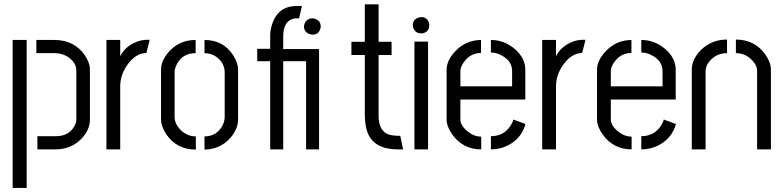

<svg xmlns="http://www.w3.org/2000/svg" viewBox="-20 -708 3711 910"><path d="M157.2 0V-62.5H244.1Q306.6 -62.5 332 -109.4Q341.8 -126 341.8 -143.6V-374Q341.8 -407.2 308.6 -433.6Q278.3 -456.1 237.3 -456.1H152.3V-518.6H237.3Q332 -518.6 381.8 -446.3Q406.2 -410.2 406.2 -377V-140.6Q406.2 -91.8 364.3 -48.8Q315.4 0 243.2 0ZM40 182.6V-518.6H106.4V182.6Z M484.4 0V-518.6H549.8V-441.4Q570.3 -483.4 618.2 -505.9Q647.5 -519.5 678.7 -519.5H689.5L673.8 -457Q622.1 -456.1 582 -398.4Q549.8 -350.6 549.8 -299.8V0Z M743.2 -141.6V-377.9Q743.2 -422.9 784.2 -466.8Q833 -518.6 907.2 -518.6V-456.1Q845.7 -456.1 818.4 -404.3Q807.6 -383.8 807.6 -365.2V-154.3Q807.6 -117.2 842.8 -85.9Q872.1 -61.5 908.2 -61.5V1Q817.4 1 767.6 -72.3Q743.2 -109.4 743.2 -141.6ZM949.2 1V-61.5Q1005.9 -61.5 1034.2 -112.3Q1044.9 -133.8 1044.9 -152.3V-365.2Q1044.9 -406.2 1009.8 -435.5Q983.4 -456.1 949.2 -456.1V-518.6Q1038.1 -518.6 1085 -446.3Q1108.4 -410.2 1108.4 -377.9V-141.6Q1108.4 -95.7 1069.3 -51.8Q1021.5 0 949.2 1Z M1199.2 -418H1260.7V0H1322.3V-418H1430.7V0H1492.2V-475.6H1322.3V-539.1Q1324.2 -614.3 1379.9 -621.1H1397.5L1411.1 -679.7H1386.7Q1297.9 -679.7 1269.5 -592.8Q1260.7 -565.4 1260.7 -539.1V-476.6H1199.2ZM1420.9 -582Q1420.9 -556.6 1446.3 -546.9Q1454.1 -543.9 1460.9 -543.9Q1488.3 -543.9 1497.1 -568.4Q1500 -575.2 1500 -582Q1500 -609.4 1474.6 -618.2Q1467.8 -621.1 1460.9 -621.1Q1434.6 -621.1 1423.8 -596.7Q1420.9 -588.9 1420.9 -582Z M1645.5 -447.3V-509.8H1709V-687.5H1774.4V-509.8H1835.9V-447.3H1774.4V-159.2Q1774.4 -86.9 1823.2 -70.3Q1842.8 -64.5 1868.2 -64.5H1877L1890.6 0H1864.3Q1745.1 -1 1718.8 -89.8Q1709 -122.1 1709 -168.9V-447.3Z M1936.5 -587.9Q1936.5 -614.3 1961.9 -624Q1969.7 -627 1976.6 -627Q2002.9 -627 2012.7 -601.6Q2014.6 -594.7 2014.6 -587.9Q2014.6 -560.5 1989.3 -551.8Q1982.4 -549.8 1976.6 -549.8Q1949.2 -549.8 1939.5 -574.2Q1936.5 -581.1 1936.5 -587.9ZM1944.3 0V-510.7H2008.8V0Z M2096.7 -141.6V-378.9Q2097.7 -423.8 2139.6 -466.8Q2188.5 -517.6 2259.8 -518.6V-457Q2208 -457 2176.8 -411.1Q2162.1 -389.6 2162.1 -371.1V-298.8H2407.2V-371.1Q2407.2 -418 2359.4 -444.3Q2334 -459 2306.6 -459V-518.6Q2373 -518.6 2425.8 -470.7Q2468.8 -429.7 2469.7 -379.9V-236.3H2162.1V-141.6Q2162.1 -113.3 2196.3 -85Q2226.6 -60.5 2260.7 -60.5V0Q2173.8 0 2123 -71.3Q2096.7 -109.4 2096.7 -141.6ZM2306.6 0V-62.5Q2368.2 -62.5 2400.4 -113.3Q2410.2 -127.9 2413.1 -141.6L2470.7 -120.1Q2451.2 -50.8 2386.7 -18.6Q2349.6 0 2306.6 0Z M2549.8 0V-518.6H2615.2V-441.4Q2635.7 -483.4 2683.6 -505.9Q2712.9 -519.5 2744.1 -519.5H2754.9L2739.3 -457Q2687.5 -456.1 2647.5 -398.4Q2615.2 -350.6 2615.2 -299.8V0Z M2809.6 -141.6V-378.9Q2810.5 -423.8 2852.5 -466.8Q2901.4 -517.6 2972.7 -518.6V-457Q2920.9 -457 2889.6 -411.1Q2875 -389.6 2875 -371.1V-298.8H3120.1V-371.1Q3120.1 -418 3072.3 -444.3Q3046.9 -459 3019.5 -459V-518.6Q3085.9 -518.6 3138.7 -470.7Q3181.6 -429.7 3182.6 -379.9V-236.3H2875V-141.6Q2875 -113.3 2909.2 -85Q2939.5 -60.5 2973.6 -60.5V0Q2886.7 0 2835.9 -71.3Q2809.6 -109.4 2809.6 -141.6ZM3019.5 0V-62.5Q3081.1 -62.5 3113.3 -113.3Q3123 -127.9 3126 -141.6L3183.6 -120.1Q3164.1 -50.8 3099.6 -18.6Q3062.5 0 3019.5 0Z M3258.8 0V-378.9Q3258.8 -425.8 3300.8 -469.7Q3351.6 -520.5 3425.8 -520.5V-456.1Q3373 -456.1 3340.8 -415Q3324.2 -393.6 3324.2 -371.1V0ZM3467.8 -456.1V-520.5Q3557.6 -520.5 3608.4 -448.2Q3633.8 -411.1 3633.8 -378.9V0H3568.4V-371.1Q3568.4 -402.3 3536.1 -430.7Q3506.8 -456.1 3467.8 -456.1Z"/></svg>

Font: Post No Bills Colombo
Style: Medium
Weight: 600
Designer: Kosala Senevirathne, Siva Puranthara, Lasantha Premarathna, Tharique Azeez
Foundry: Mooniak
Version: Version 1.220 ; ttfautohint (v1.5)